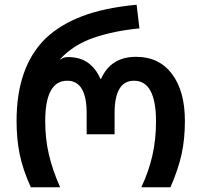

<svg xmlns="http://www.w3.org/2000/svg" viewBox="-20 -791 850 811"><path d="M110 0H234Q202 -72 186.5 -138.5Q171 -205 171 -279Q171 -450 264 -450Q346 -450 346 -313V-224H464V-313Q464 -450 546 -450Q639 -450 639 -278Q639 -201 623.5 -133.5Q608 -66 577 0H700Q733 -76 747 -139.5Q761 -203 761 -281Q761 -406 706.5 -478.5Q652 -551 555 -551Q448 -551 407 -458H404Q385 -502 351.5 -526Q318 -550 266 -550Q248 -550 235 -539V-542Q290 -602 376 -631.5Q462 -661 569 -671L557 -771Q420 -758 327 -722.5Q234 -687 173 -629Q50 -509 50 -280Q50 -204 63 -140Q76 -76 110 0Z"/></svg>

Font: Noto Sans Georgian SemiCondensed Semi
Style: Regular
Weight: 600
Width: 4
Designer: Monotype Design Team
Foundry: Monotype Imaging Inc.
Version: Version 1.901